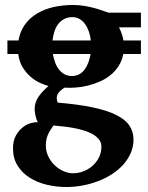

<svg xmlns="http://www.w3.org/2000/svg" viewBox="-20 -520 595 771"><path d="M269 -214.8Q285.6 -214.8 298.3 -221.9Q311 -229 320.1 -241.2Q329.1 -253.4 335 -269.5Q340.8 -285.6 343.8 -303.2H192.4Q195.3 -285.6 201.2 -269.5Q207 -253.4 216.6 -241.2Q226.1 -229 239 -221.9Q252 -214.8 269 -214.8ZM271 -451.2Q251.5 -451.2 237.1 -443.4Q222.7 -435.5 213.1 -422.6Q203.6 -409.7 198.2 -392.6Q192.9 -375.5 190.9 -357.4H344.7Q342.8 -375.5 337.2 -392.3Q331.5 -409.2 322.3 -422.4Q313 -435.5 300 -443.4Q287.1 -451.2 271 -451.2ZM387.2 68.8Q387.2 51.3 376.5 38.6Q365.7 25.9 348.6 16.8Q331.5 7.8 310.1 2Q288.6 -3.9 267.1 -7.6Q245.6 -11.2 226.6 -12.9Q207.5 -14.6 194.8 -16.1Q189.9 -8.8 184.6 -1Q179.2 6.8 174.6 16.1Q169.9 25.4 167 36.9Q164.1 48.3 164.1 62Q163.6 85.9 173.3 106.7Q183.1 127.4 198.7 142.8Q214.4 158.2 234.1 167Q253.9 175.8 273.9 175.8Q293.9 175.8 314.2 168.2Q334.5 160.6 350.6 146.7Q366.7 132.8 377 113Q387.2 93.3 387.2 68.8ZM475.1 -303.2Q469.7 -275.9 456.3 -254.9Q442.9 -233.9 423.8 -218.5Q404.8 -203.1 381.6 -192.9Q358.4 -182.6 334 -176.5Q309.6 -170.4 284.9 -168.5Q260.3 -166.5 238.8 -168Q230 -162.1 222.9 -155.8Q215.8 -149.4 211.9 -142.3Q208 -135.3 207.8 -127Q207.5 -118.7 211.9 -107.9Q293.9 -101.1 351.8 -88.9Q409.7 -76.7 446.3 -58.6Q482.9 -40.5 499.5 -15.9Q516.1 8.8 516.1 40Q516.1 68.8 505.1 94.2Q494.1 119.6 475.1 140.9Q456.1 162.1 430.2 179Q404.3 195.8 374.3 207.3Q344.2 218.8 311.5 224.9Q278.8 231 246.1 231Q206.5 231 168.2 221.9Q129.9 212.9 99.6 193.8Q69.3 174.8 50.8 145.5Q32.2 116.2 32.2 76.2Q32.2 44.9 43.9 24.2Q55.7 3.4 71.8 -9Q87.9 -21.5 104.7 -25.9Q121.6 -30.3 131.8 -28.8Q125 -42.5 122.1 -57.4Q119.1 -72.3 119.1 -82Q119.1 -94.7 122.6 -106.2Q126 -117.7 132.8 -128.7Q139.6 -139.6 150.1 -150.9Q160.6 -162.1 174.8 -174.8Q162.6 -177.7 143.8 -185.8Q125 -193.8 106.2 -209Q87.4 -224.1 72.5 -247.3Q57.6 -270.5 53.2 -303.2H9.8V-357.4H54.2Q60.5 -394 79.8 -420.9Q99.1 -447.8 128.2 -465.3Q157.2 -482.9 194.3 -491.5Q231.4 -500 272.9 -500Q296.4 -500 317.1 -496.6Q337.9 -493.2 355.7 -488.5Q373.5 -483.9 388.4 -478.5Q403.3 -473.1 416 -469.2H545.9V-410.2H458Q461.4 -403.3 464.8 -395Q467.8 -388.2 470.7 -378.4Q473.6 -368.7 475.6 -357.4H545.9V-303.2Z"/></svg>

Font: Charis SIL Am
Style: Bold
Weight: 700
Foundry: SIL International
Version: Version 5.000